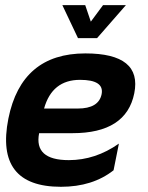

<svg xmlns="http://www.w3.org/2000/svg" viewBox="-20 -718 568 738"><path d="M496.1 -359.4Q465.3 -206.1 258.8 -206.1H130.4Q109.9 -102.5 244.6 -102.5Q346.7 -102.5 437 -166L416.5 -63.5Q335.9 0 214.4 0Q-40 0 12.2 -262.2Q62.5 -512.7 308.1 -512.7Q526.9 -512.7 496.1 -359.4ZM149.4 -300.8H278.8Q359.4 -300.8 370.6 -356Q381.3 -411.1 287.6 -411.1Q180.2 -411.1 149.4 -300.8ZM219.7 -698.2H307.6L329.1 -634.8L376 -698.2H463.9L353 -571.3H279.8Z"/></svg>

Font: Sansation
Style: Bold Italic
Weight: 700
Designer: Bernd Montag
Version: Version 1.301